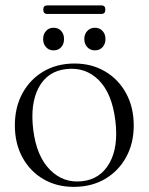

<svg xmlns="http://www.w3.org/2000/svg" viewBox="-20 -700 565 730"><path d="M263.5 -458.5Q328.5 -458.5 379.5 -428.5Q430.5 -398.5 459.5 -345.2Q488.5 -292 488.5 -223Q488.5 -154.5 459.2 -101.8Q430 -49 378.8 -19.2Q327.5 10.5 260.5 10.5Q195 10.5 144.5 -19.2Q94 -49 65.2 -101.8Q36.5 -154.5 36.5 -223.5Q36.5 -292 65.2 -345Q94 -398 145 -428.2Q196 -458.5 263.5 -458.5ZM292 -11Q361.5 -18.5 396.2 -80Q431 -141.5 418.5 -242Q406 -344.5 355.8 -395Q305.5 -445.5 233 -437.5Q161 -430 127.5 -367.8Q94 -305.5 106.5 -206Q119 -106 170 -54.5Q221 -3 292 -11ZM183.5 -508.5Q166 -508.5 155 -520.8Q144 -533 144 -551.5Q144 -570 155 -582.2Q166 -594.5 183.5 -594.5Q202 -594.5 212.8 -582.2Q223.5 -570 223.5 -551.5Q223.5 -533 212.8 -520.8Q202 -508.5 183.5 -508.5ZM341 -508.5Q323 -508.5 311.8 -520.8Q300.5 -533 300.5 -551.5Q300.5 -570 311.8 -582.2Q323 -594.5 341 -594.5Q359 -594.5 370 -582.2Q381 -570 381 -551.5Q381 -533 370 -520.8Q359 -508.5 341 -508.5ZM144.5 -663.5Q144.5 -679.5 159.5 -679.5H365.5Q380.5 -679.5 380.5 -663.5Q380.5 -647 365.5 -647H159.5Q144.5 -647 144.5 -663.5Z"/></svg>

Font: Fraunces 72pt Light
Style: Regular
Weight: 300
Version: Version 1.000;[0bf87f6ff]